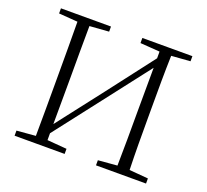

<svg xmlns="http://www.w3.org/2000/svg" viewBox="-123 -873 1104 1024"><g transform="rotate(20 428.5 -361.5)"><path d="M518 -694 629 -686V-648L428 -386L229 -129L230 -390C230 -489 230 -589 231 -686L340 -694V-723H56V-694L163 -686C164 -588 164 -489 164 -390V-333C164 -234 164 -135 163 -38L56 -29V0H340V-29L229 -38V-77L428 -334L629 -594L628 -340C628 -235 628 -136 626 -38L518 -29V0H802V-29L695 -38C692 -136 692 -234 692 -333V-390C692 -489 692 -589 695 -686L802 -694V-723H518Z"/></g></svg>

Font: Noto Serif CJK HK ExtraLight
Style: Regular
Weight: 200
Designer: Ryoko NISHIZUKA 西塚涼子 (kana & ideographs); Frank Grießhammer (Latin, Greek & Cyrillic); Wenlong ZHANG 张文龙 (bopomofo); San
Foundry: Adobe
Version: Version 2.001;hotconv 1.1.0;makeotfexe 2.6.0